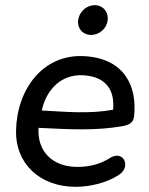

<svg xmlns="http://www.w3.org/2000/svg" viewBox="-20 -713 575 742"><path d="M273 9C328 9 396 -7 442 -39C487 -70 457 -134 406 -103C367 -78 324 -68 279 -68C183 -68 123 -128 129 -219C248 -213 353 -207 456 -226C476 -230 495 -237 498 -262C511 -376 464 -487 306 -496C146 -505 45 -368 42 -208C39 -84 131 9 273 9ZM332 -578C364 -578 393 -603 396 -635C400 -667 378 -693 346 -693C314 -693 286 -667 282 -635C278 -603 300 -578 332 -578ZM142 -286V-288C158 -362 213 -428 304 -422C393 -416 424 -361 417 -289C324 -272 237 -281 142 -286Z"/></svg>

Font: SN Pro Medium
Style: Italic
Weight: 400
Italic angle: -9°
Designer: Tobias Whetton
Foundry: Supernotes
Version: Version 1.001;Glyphs 3.2 (3249)